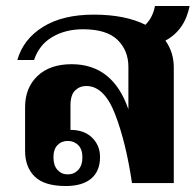

<svg xmlns="http://www.w3.org/2000/svg" viewBox="-20 -613 657 643"><path d="M534 -477Q562 -438 562 -387V0H422Q402 -136 365.5 -230.5Q329 -325 269 -325Q247 -325 231.5 -310Q216 -295 216 -260V-178Q262 -178 288.5 -152Q315 -126 315 -87Q315 -40 285.5 -15Q256 10 200 10Q129 10 96.5 -21.5Q64 -53 64 -108V-254Q64 -319 105.5 -358.5Q147 -398 220 -398Q358 -398 410 -247V-389Q410 -444 373.5 -479.5Q337 -515 258 -515Q199 -515 155 -489Q111 -463 94 -412H38Q58 -482 124 -523Q190 -564 294 -564Q399 -564 467 -530Q492 -555 499 -593H615Q599 -512 534 -477ZM207 -141Q186 -141 172.5 -127Q159 -113 159 -86Q159 -59 172.5 -44Q186 -29 207 -29Q228 -29 242 -44Q256 -59 256 -86Q256 -113 242 -127Q228 -141 207 -141Z"/></svg>

Font: Trirong Bold
Style: Regular
Weight: 700
Designer: Katatrad Team
Foundry: CadsonDemak
Version: Version 1.000